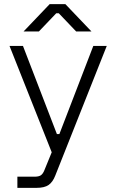

<svg xmlns="http://www.w3.org/2000/svg" viewBox="-20 -708 562 928"><path d="M64 200V146H147Q167 146 177 139.5Q187 133 194 116L230 28L26 -486H91L255 -60H267L431 -486H496L247 141Q235 172 215 186Q195 200 156 200ZM94 -556 220 -688H296L422 -556H348L264 -644H252L168 -556Z"/></svg>

Font: Space Grotesk Frontify Light
Style: Regular
Weight: 300
Designer: Florian Karsten
Version: Version 2.000